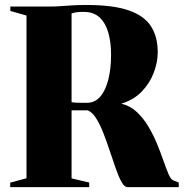

<svg xmlns="http://www.w3.org/2000/svg" viewBox="-20 -770 756 790"><path d="M22 0V-18.5L89 -36.5V-706L22.5 -725V-743H176Q207.5 -743 230.8 -744.8Q254 -746.5 278.2 -748Q302.5 -749.5 337 -749.5Q445 -749.5 509 -727.5Q573 -705.5 601 -662.2Q629 -619 629 -555Q629 -514.5 612.8 -471.2Q596.5 -428 563.5 -393.5Q530.5 -359 479 -343.5Q515 -335 542.2 -309.8Q569.5 -284.5 590 -250.2Q610.5 -216 625.8 -179Q641 -142 652.5 -109Q664 -76 673.2 -54.2Q682.5 -32.5 691.5 -28.5L715.5 -19V0H504.5Q492 0 480.2 -21Q468.5 -42 456.8 -75.5Q445 -109 432.2 -147.5Q419.5 -186 405.5 -222Q391.5 -258 375.5 -283.5Q359.5 -309 340.5 -316Q331 -316 323 -316Q315 -316 307.5 -316Q300 -316 292 -316Q284 -316 274.5 -316V-36L347 -19V0ZM338 -347Q371 -347 393 -373Q415 -399 426 -443.8Q437 -488.5 437 -544.5Q437 -596.5 425.5 -636.2Q414 -676 389.5 -698.5Q365 -721 325 -721Q306 -721 297.8 -720Q289.5 -719 285.5 -717.5Q281.5 -716 274.5 -715V-349.5Q282 -348 294.2 -347.5Q306.5 -347 318.8 -347Q331 -347 338 -347Z"/></svg>

Font: Merriweather 144pt Black
Style: Regular
Weight: 900
Version: Version 2.100